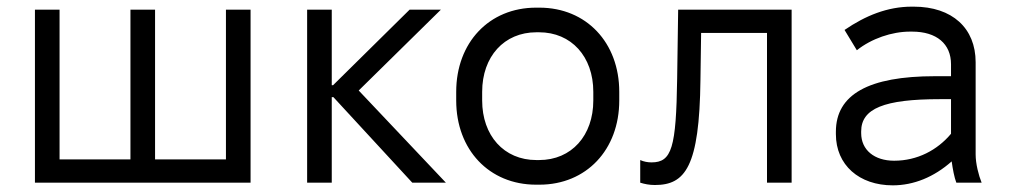

<svg xmlns="http://www.w3.org/2000/svg" viewBox="-20 -549 3033 577"><path d="M85 0H733V-520H659V-70H446V-520H372V-70H159V-520H85Z M903 0H977V-257H982L1219 0H1320L1058 -277L1305 -520H1211L981 -293H977V-520H903Z M1591 6H1601C1742 6 1841 -99 1841 -247V-273C1841 -421 1742 -526 1601 -526H1591C1450 -526 1351 -421 1351 -273V-247C1351 -99 1450 6 1591 6ZM1592 -68C1494 -68 1429 -142 1429 -247V-273C1429 -379 1495 -452 1592 -452H1600C1697 -452 1763 -379 1763 -273V-247C1763 -142 1698 -68 1600 -68Z M1948 7C2039 7 2082 -47 2085 -309L2087 -450H2285V0H2359V-520H2018L2015 -313C2012 -105 1999 -61 1938 -61C1927 -61 1915 -63 1904 -68V0C1917 4 1931 7 1948 7Z M2663 8C2726 8 2787 -17 2840 -64C2843 -42 2848 -15 2854 0H2930C2921 -22 2912 -57 2912 -85V-362C2912 -464 2842 -529 2726 -529H2720C2647 -529 2581 -502 2518 -459L2555 -398C2599 -433 2660 -454 2715 -454H2721C2795 -454 2838 -417 2838 -356V-320H2790C2590 -320 2492 -265 2492 -153V-146C2492 -53 2562 8 2663 8ZM2667 -66C2608 -66 2568 -98 2568 -149V-154C2568 -223 2637 -251 2805 -251H2838V-147C2797 -98 2737 -66 2667 -66Z"/></svg>

Font: Fixel Text Regular
Style: Regular
Weight: 400
Width: 4
Designer: AlfaBravo + MacPaw
Foundry: Kyrylo Tkachov, Marchela Mozhyna, Serhii Makarenko, Maria Weinstein, Zakhar Kryvoshyya
Version: Version 1.211